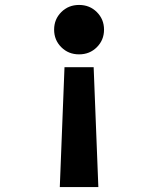

<svg xmlns="http://www.w3.org/2000/svg" viewBox="-20 -522 640 777"><path d="M359 -250 378 235H222L241 -250ZM300 -502Q343 -502 372 -473Q401 -444 401 -402Q401 -360 372 -331Q343 -302 300 -302Q257 -302 228 -331Q199 -360 199 -402Q199 -444 228 -473Q257 -502 300 -502Z"/></svg>

Font: Red Hat Mono VF Light
Style: Regular
Weight: 300
Monospace: yes
Designer: Pentagram, MCKL
Foundry: Pentagram, MCKL
Version: Version 1.023